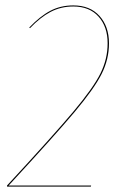

<svg xmlns="http://www.w3.org/2000/svg" viewBox="-20 -690 457 710"><path d="M383 -530Q383 -471 356 -417Q329 -363 256.5 -276.5Q184 -190 12 -4H317L316 0H6V-4Q177 -189 251 -277Q325 -365 351.5 -418.5Q378 -472 378 -530Q378 -591 344.5 -628.5Q311 -666 251 -666Q205 -666 167 -646Q129 -626 91 -586L88 -588Q128 -630 166 -650Q204 -670 251 -670Q313 -670 348 -631Q383 -592 383 -530Z"/></svg>

Font: Fira Sans Condensed Four
Style: Italic
Weight: 100
Width: 3
Italic angle: -8°
Designer: bBox Type GmbH & Carrois Corporate GbR & Edenspiekermann AG
Foundry: bBox Type GmbH & Carrois Corporate GbR & Edenspiekermann AG
Version: Version 4.301